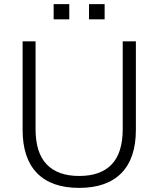

<svg xmlns="http://www.w3.org/2000/svg" viewBox="-20 -906 771 934"><path d="M365 8Q230 8 160 -64Q90 -136 90 -274V-705H153V-278Q153 -163 207 -106.5Q261 -50 365 -50Q470 -50 523.5 -106.5Q577 -163 577 -278V-705H641V-274Q641 -136 570.5 -64Q500 8 365 8ZM413 -812V-886H489V-812ZM241 -812V-886H317V-812Z"/></svg>

Font: Nunito Sans 11pt Light
Style: Regular
Weight: 300
Version: Version 3.101;gftools[0.9.27]